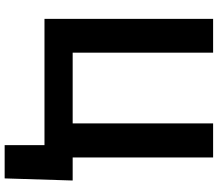

<svg xmlns="http://www.w3.org/2000/svg" viewBox="-74 -672 914 805"><g transform="rotate(90 382.5 -270.0)"><path d="M728.5 167H588.9V0H59.6V-707H201.2V-118.2H498V-707H640.6V-118.2H737.3Z"/></g></svg>

Font: WEMIX Pretendard
Style: Bold
Weight: 700
Designer: Base glyphs from Inter by Rasmus Andersson; Hangeul glyphs from Noto Sans CJK(Source Han Sans) by Jang Soo-young and Kan
Foundry: Kil Hyung-jin
Version: Version 1.000